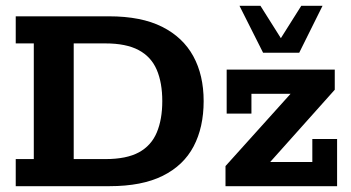

<svg xmlns="http://www.w3.org/2000/svg" viewBox="-20 -639 1205 659"><path d="M34 0V-93H96V-490H34V-583H354Q465 -583 536.5 -547Q608 -511 643.5 -446Q679 -381 679 -292Q679 -202 644.5 -136.5Q610 -71 538.5 -35.5Q467 0 356 0ZM233 -93H342Q414 -93 456.5 -116Q499 -139 518 -184Q537 -229 537 -292Q537 -355 518 -399.5Q499 -444 456 -467Q413 -490 342 -490H233ZM754 0V-69L1007 -350L1022 -317H843V-249H758V-400H1129V-331L877 -49L861 -83H1052V-162H1137V0ZM883 -458 802 -619H874L944 -508L1014 -619H1087L1007 -458Z"/></svg>

Font: Rokkitt SemiBold
Style: Bold
Weight: 700
Version: Version 3.103